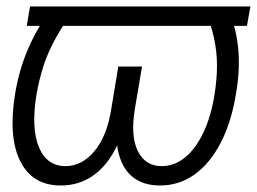

<svg xmlns="http://www.w3.org/2000/svg" viewBox="-20 -566 797 596"><path d="M757.3 -545.9 746.6 -485.8H63L73.2 -545.9ZM145.5 -545.9H218.3Q178.7 -494.1 153.8 -449.2Q128.9 -404.3 115 -361.3Q101.1 -318.4 93.3 -272.5Q76.2 -168 100.8 -109.1Q125.5 -50.3 183.1 -50.3Q234.4 -50.3 273.2 -96.7Q312 -143.1 325.2 -226.6L347.2 -359.4H399.9L379.4 -236.3Q366.2 -157.2 337.4 -102.3Q308.6 -47.4 265.9 -18.8Q223.1 9.8 168.5 9.8Q80.1 9.8 42.5 -66.4Q4.9 -142.6 27.3 -277.3Q40 -353 69.6 -419.9Q99.1 -486.8 145.5 -545.9ZM612.3 -545.9H684.1Q711.9 -486.8 719 -419.9Q726.1 -353 712.9 -277.3Q698.7 -187.5 665.3 -123Q631.8 -58.6 584 -24.4Q536.1 9.8 476.6 9.8Q422.4 9.8 389.2 -18.8Q356 -47.4 345.5 -102.5Q335 -157.7 347.7 -236.3L368.2 -359.4H420.9L398.4 -226.6Q384.8 -143.1 408 -96.7Q431.2 -50.3 481.9 -50.3Q521 -50.3 554 -76.9Q586.9 -103.5 610.8 -153.3Q634.8 -203.1 646 -272.9Q653.3 -318.4 653.6 -361.3Q653.8 -404.3 644 -449.2Q634.3 -494.1 612.3 -545.9Z"/></svg>

Font: Inter 28pt Light
Style: Italic
Weight: 300
Italic angle: -9.3988°
Designer: Rasmus Andersson
Foundry: rsms
Version: Version 4.001;git-66647c0bb